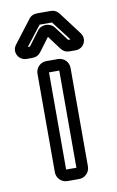

<svg xmlns="http://www.w3.org/2000/svg" viewBox="-85 -758 504 829"><g transform="rotate(-10 167.5 -343.0)"><path d="M145 -25V-451H190V-25ZM240 -22V-454C240 -480 219 -501 193 -501H142C116 -501 95 -480 95 -454V-22C95 4 116 25 142 25H193C219 25 240 4 240 -22ZM129 -636 84 -576C83 -576 83 -575 83 -575H74L140 -660C141 -660 141 -661 141 -661H195C196 -661 196 -660 196 -660L261 -575H251C250 -575 250 -576 250 -576L204 -637C186 -661 147 -662 129 -636ZM167 -603 211 -544C221 -531 233 -525 249 -525H275C311 -525 331 -565 309 -594L235 -692C225 -705 213 -711 197 -711H139C123 -711 110 -705 101 -692L26 -594C3 -565 25 -525 60 -525H85C101 -525 113 -531 123 -544Z"/></g></svg>

Font: DIN Rundschrift
Style: EngKont
Weight: 400
Width: 3
Version: Version 1.027